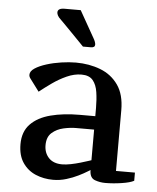

<svg xmlns="http://www.w3.org/2000/svg" viewBox="-54 -796 702 857"><g transform="rotate(5 297.0 -367.5)"><path d="M378.9 -43Q378.9 -43.5 365 -34.7Q351.1 -25.9 327.4 -14.2Q303.7 -2.4 274.9 6.3Q246.1 15.1 215.8 15.1Q173.3 15.1 137.2 -0.2Q101.1 -15.6 79.1 -48.1Q57.1 -80.6 57.1 -130.9Q57.1 -187 89.6 -220.7Q122.1 -254.4 179.2 -269.3Q236.3 -284.2 310.1 -284.2H378.9V-320.8Q378.9 -358.9 374 -391.6Q369.1 -424.3 352.8 -444.1Q336.4 -463.9 301.8 -463.9Q269 -463.9 235.6 -448.7Q202.1 -433.6 171.9 -412.1Q141.6 -390.6 117.2 -371.1L77.1 -424.8Q69.8 -433.6 69.8 -442.9Q69.8 -459 89.8 -472.2Q109.9 -485.4 141.1 -495.1Q172.4 -504.9 207.3 -510Q242.2 -515.1 272 -515.1Q332 -515.1 382.1 -495.8Q432.1 -476.6 462.2 -433.8Q492.2 -391.1 492.2 -320.8V-48.8H577.1V-12.2Q560.5 -2.9 522.5 2.9Q484.4 8.8 448.7 8.8Q424.8 8.8 402.6 0.7Q380.4 -7.3 378.9 -38.1ZM250 -57.1Q267.1 -57.1 289.1 -61.5Q311 -65.9 331.5 -72Q352.1 -78.1 365.5 -82.5Q378.9 -86.9 378.9 -86.9V-224.1H296.9Q272.5 -224.1 242.4 -217.5Q212.4 -210.9 190.7 -192.1Q168.9 -173.3 168.9 -136.2Q168.9 -101.6 189.9 -79.3Q210.9 -57.1 250 -57.1ZM340.8 -629.9Q344.7 -623.5 347.7 -615.7Q350.6 -607.9 350.6 -602.1Q350.6 -588.9 332 -588.9H296.9Q296.9 -588.9 283.4 -602.8Q270 -616.7 251 -636.2Q231.9 -655.8 213.9 -674.1Q195.8 -692.4 187 -701.2Q177.7 -709.5 173.8 -717.3Q169.9 -725.1 169.9 -731Q169.9 -750 200.7 -750H272.9Z"/></g></svg>

Font: Artifika
Style: Regular
Weight: 400
Designer: Yulya Zhdanova, Ivan Petrov | Cyreal.org
Foundry: Cyreal.org
Version: Version 1.102; ttfautohint (v1.8.4.7-5d5b)